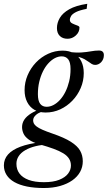

<svg xmlns="http://www.w3.org/2000/svg" viewBox="-75 -706 554 988"><path d="M415 -372Q405 -372 397.2 -376.8Q389.5 -381.5 380.8 -388Q372 -394.5 360.2 -401.2Q348.5 -408 330.5 -412.8Q312.5 -417.5 285.5 -417.5L274.5 -439.5Q315.5 -434 343.8 -436Q372 -438 393.2 -442Q414.5 -446 434.5 -446Q447 -446 453.2 -440Q459.5 -434 459.5 -422.5Q459.5 -411 455.8 -402Q452 -393 445.8 -386.2Q439.5 -379.5 431.5 -375.8Q423.5 -372 415 -372ZM165 -156.5Q183 -156.5 200.5 -165.8Q218 -175 233.8 -192.2Q249.5 -209.5 261.5 -233.5Q273.5 -257.5 280.8 -287.2Q288 -317 288 -351Q288 -385.5 276 -400.8Q264 -416 242.5 -416Q225 -416 207.2 -406.8Q189.5 -397.5 173.8 -380.2Q158 -363 146 -338.8Q134 -314.5 127 -285Q120 -255.5 120 -221.5Q120 -187 131.8 -171.8Q143.5 -156.5 165 -156.5ZM247.5 -445.5Q282 -445.5 306.2 -431Q330.5 -416.5 343.2 -390.8Q356 -365 356 -330Q356 -289.5 340.2 -252.8Q324.5 -216 297.2 -187.8Q270 -159.5 234.8 -143.2Q199.5 -127 160 -127Q125.5 -127 101.5 -141.2Q77.5 -155.5 64.5 -181.5Q51.5 -207.5 51.5 -242Q51.5 -282.5 67.2 -319.2Q83 -356 110.2 -384.5Q137.5 -413 172.8 -429.2Q208 -445.5 247.5 -445.5ZM150.5 261.5Q102 261.5 63.8 253.8Q25.5 246 -1 231Q-27.5 216 -41.2 194.2Q-55 172.5 -55 145Q-55 113 -33.8 89Q-12.5 65 30 49Q72.5 33 136.5 25.5H179V37.5Q139.5 38.5 108.2 46.2Q77 54 54.8 67Q32.5 80 21 97.8Q9.5 115.5 9.5 137Q9.5 166 25.2 187Q41 208 72.5 219.8Q104 231.5 151 231.5Q199 231.5 229.8 219.2Q260.5 207 275.2 187.5Q290 168 290 146Q290 126 280.2 110.5Q270.5 95 250.5 82.8Q230.5 70.5 200.2 59.5Q170 48.5 129.5 37Q92.5 26.5 72.8 12Q53 -2.5 45.8 -19Q38.5 -35.5 38.5 -52Q38.5 -73 50.2 -90.5Q62 -108 84.8 -122.2Q107.5 -136.5 139 -145.5L159.5 -135Q128 -130 111.8 -116.2Q95.5 -102.5 95.5 -86.5Q95.5 -78.5 99.2 -70.8Q103 -63 113.5 -55Q124 -47 143.8 -38.2Q163.5 -29.5 195.5 -18.5Q255.5 2 289.5 23.5Q323.5 45 337.2 69.2Q351 93.5 351 124Q351 153.5 337.2 178.5Q323.5 203.5 297.2 222Q271 240.5 234 251Q197 261.5 150.5 261.5ZM334 -564.5Q334 -540.5 315.2 -523.5Q296.5 -506.5 272.5 -506.5Q247.5 -506.5 232.8 -521Q218 -535.5 218 -561.5Q218 -588.5 232.8 -613.8Q247.5 -639 281.2 -658.2Q315 -677.5 374 -686.5L371 -660.5Q335 -653.5 316.2 -644Q297.5 -634.5 291 -624Q284.5 -613.5 284.5 -603.5Q284.5 -591.5 296.8 -585.5Q309 -579.5 321.5 -575.2Q334 -571 334 -564.5Z"/></svg>

Font: Newsreader 24pt
Style: Italic
Weight: 400
Italic angle: -17°
Designer: Hugues Gentile
Foundry: Production Type
Version: Version 1.003